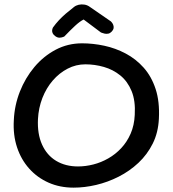

<svg xmlns="http://www.w3.org/2000/svg" viewBox="-20 -855 793 882"><path d="M318 7Q255 7 203.1 -16Q151.2 -39 114.1 -80.5Q76.9 -122 58.2 -178.5Q39.5 -235 43.5 -303Q46.5 -371 71.2 -434Q96 -497 137.9 -547Q179.9 -597 235.6 -626.5Q291.4 -656 357 -656Q407.4 -656 459.1 -644.9Q510.8 -633.8 557.4 -609.1Q604.1 -584.5 640 -544.2Q675.9 -503.9 694.9 -446Q713.9 -388.1 709.9 -310Q706.9 -246 681.7 -195.5Q656.5 -145 616 -107Q575.5 -69 525.3 -43.5Q475.1 -18 421.8 -5.5Q368.4 7 318 7ZM338.4 -90.4Q373.1 -90.4 408.8 -99.5Q444.5 -108.6 477.4 -127.4Q510.4 -146.1 537 -174.6Q563.6 -203.1 580.2 -241.2Q596.8 -279.4 599 -327.2Q602.9 -392.4 584.4 -437Q565.9 -481.6 532.6 -508.5Q499.4 -535.4 457.5 -547.4Q415.6 -559.5 372.1 -559.5Q329 -559.5 290.7 -539.6Q252.4 -519.8 222.4 -485.1Q192.4 -450.4 174.7 -404.8Q157 -359.1 154.4 -308Q151.1 -239.6 173.2 -190.8Q195.2 -141.9 237.9 -116.1Q280.6 -90.4 338.4 -90.4ZM234.5 -688.5Q225.2 -695.2 222.1 -702.1Q218.9 -709 219.5 -715.1Q220.1 -721.2 221.7 -724.9Q223.2 -728.6 223.2 -728.6Q236.2 -746.6 250.4 -761.8Q264.5 -777 281.6 -791.8Q298.8 -806.6 319.5 -822.6Q328.5 -830 341.1 -833Q353.6 -836 367.6 -833.9Q381.5 -831.9 393.8 -822.6L489.1 -756.9Q489.1 -756.9 492.9 -752.9Q496.6 -749 499.7 -741.9Q502.8 -734.9 502 -726.7Q501.2 -718.5 492.2 -709Q485.5 -702 477.1 -700.4Q468.6 -698.9 461.1 -700.4Q453.5 -702 448.4 -704.1Q443.4 -706.1 443.4 -706.1L364.2 -765.4Q346.6 -756.6 325.1 -736.7Q303.6 -716.8 275.1 -687.1Q275.1 -687.1 269 -684.8Q262.9 -682.4 253.8 -681.9Q244.6 -681.5 234.5 -688.5Z"/></svg>

Font: Sour Gummy Black
Style: Regular
Weight: 900
Version: Version 1.000